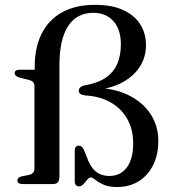

<svg xmlns="http://www.w3.org/2000/svg" viewBox="-20 -740 684 772"><path d="M616.5 -173Q616.5 -235.5 583.8 -283.8Q551 -332 492.2 -359.5Q433.5 -387 355 -386.5L352 -377.5Q419 -381.5 467.2 -406.2Q515.5 -431 541.2 -470.2Q567 -509.5 567 -558Q567 -605.5 544 -642Q521 -678.5 475.5 -699.5Q430 -720.5 361.5 -720.5Q283.5 -720.5 229.2 -690.2Q175 -660 147.2 -604Q119.5 -548 119.5 -471.5V-436.5L138 -459.5H58Q49 -459.5 44 -456Q39 -452.5 39 -446Q39 -439.5 44.8 -434.8Q50.5 -430 63.5 -426.5L97 -418.5Q107.5 -415.5 113 -410Q118.5 -404.5 118.5 -393V-62Q118.5 -51 112.2 -44.8Q106 -38.5 96 -36.5L67.5 -31Q50 -27 50 -14Q50 -8 55 -4Q60 0 70 0H191.5Q207.5 0 213.2 -7.8Q219 -15.5 219 -32V-479Q219 -581 253.8 -634.8Q288.5 -688.5 355.5 -688.5Q405.5 -688.5 435.8 -655.2Q466 -622 466 -561Q466 -518 451.8 -484Q437.5 -450 404.8 -427.5Q372 -405 316.5 -396Q305 -392 300.8 -387Q296.5 -382 296.5 -375.5Q296.5 -367.5 302.2 -363Q308 -358.5 324.5 -356Q381 -353 424 -328.8Q467 -304.5 491.2 -262.5Q515.5 -220.5 515.5 -163Q515.5 -101 490 -66.8Q464.5 -32.5 419.5 -32.5Q386.5 -32.5 364 -51.5Q341.5 -70.5 327 -114L317 -138Q313.5 -145.5 308.5 -150Q303.5 -154.5 296.5 -154.5Q289.5 -154.5 285 -149.2Q280.5 -144 280.5 -135V-10Q280.5 -1.5 285.2 4Q290 9.5 298 9.5Q305 9.5 311.2 4.2Q317.5 -1 323.2 -8.5Q329 -16 334.5 -21.5Q340 -27 345.5 -26.5Q352 -26.5 363.8 -16.8Q375.5 -7 396.2 2.5Q417 12 450 12Q500.5 12 537.8 -11.2Q575 -34.5 595.8 -76.2Q616.5 -118 616.5 -173Z"/></svg>

Font: Fraunces 36pt
Style: Regular
Weight: 400
Version: Version 1.000;[b76b70a41]